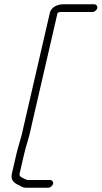

<svg xmlns="http://www.w3.org/2000/svg" viewBox="-20 -746 474 895"><path d="M213.5 93H108.5C107.2 93 105.6 92.7 103.8 92C95.4 86.5 67.5 80 71 65L93.2 -31C101.9 -68.9 117.4 -110.3 124.9 -151L248.1 -685C252.5 -688.5 255.4 -690 265.3 -690H411.3C420.5 -690 431.3 -698.8 433.5 -708C435.6 -717.2 428.8 -726 419.6 -726H273.6C246.2 -726 218.2 -711.1 212.6 -687L88.6 -150C81.2 -108.8 66.2 -70.3 57.2 -31L35 65C28.4 93.7 48 109.1 68 117L80.4 124C86.9 127.3 93.5 129 100.2 129H205.2C214.4 129 225.2 120.2 227.4 111C229.5 101.8 222.8 93 213.5 93Z"/></svg>

Font: HoneyBee
Style: LitIt
Weight: 300
Foundry: Cannot Into Space Fonts
Version: Version 0.89